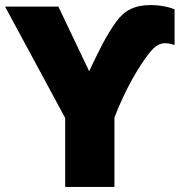

<svg xmlns="http://www.w3.org/2000/svg" viewBox="-20 -740 713 760"><path d="M333 -458 211 -714H0L238 -273V0H433V-275C477 -389 530 -478 571 -530C594 -559 613 -569 634 -569C648 -569 665 -564 671 -562V-703C642 -715 607 -720 578 -720C514 -720 473 -700 440 -654C401 -600 373 -543 333 -458Z"/></svg>

Font: Noto Sans UI Black
Style: Regular
Weight: 900
Designer: Monotype Design Team
Foundry: Monotype Imaging Inc.
Version: Version 1.901